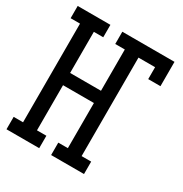

<svg xmlns="http://www.w3.org/2000/svg" viewBox="-171 -863 942 991"><g transform="rotate(30 300.0 -367.5)"><path d="M7 0V-74H63V-662H7V-735H202V-661H146V-416H330V-662H273V-735H584V-590H511V-661H412V-74H469V0H273V-74H330V-343H146V-74H202V0Z"/></g></svg>

Font: Iosevka Slab Extended
Style: Regular
Weight: 400
Width: 7
Monospace: yes
Designer: Belleve Invis
Foundry: Belleve Invis
Version: Version 11.1.1; ttfautohint (v1.8.3)